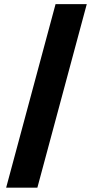

<svg xmlns="http://www.w3.org/2000/svg" viewBox="-20 -781 441 911"><path d="M391.7 -761.4 157.3 109.4H9.2L243.6 -761.4Z"/></svg>

Font: Inter P Extra Bold
Style: Regular
Weight: 800
Designer: Rasmus Andersson
Foundry: rsms
Version: Version 3.018;git-588b23468